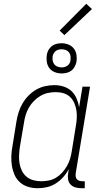

<svg xmlns="http://www.w3.org/2000/svg" viewBox="-20 -989 540 1017"><path d="M179 8Q153 8 128.5 0.5Q104 -7 85.5 -23.5Q67 -40 57 -63Q47 -86 43 -111Q39 -136 40 -162.5Q41 -189 46 -215L67 -345Q71 -370 78.5 -394Q86 -418 99 -440.5Q112 -463 130.5 -482Q149 -501 171.5 -514Q194 -527 218.5 -532.5Q243 -538 268 -538Q293 -538 317 -530.5Q341 -523 358.5 -506.5Q376 -490 385.5 -467.5Q395 -445 399 -421L417 -530H457L381 -71Q380 -63 381 -54.5Q382 -46 387 -40Q392 -34 400 -31.5Q408 -29 417 -29H429V8H411Q394 8 379 3.5Q364 -1 353.5 -12Q343 -23 340.5 -39Q338 -55 341 -71L344 -93Q332 -70 314.5 -50.5Q297 -31 275 -17Q253 -3 228 2.5Q203 8 179 8ZM198 -29Q218 -29 238.5 -33Q259 -37 277 -48Q295 -59 309.5 -75Q324 -91 334.5 -109.5Q345 -128 351 -147.5Q357 -167 360 -187L381 -317Q385 -338 386.5 -360Q388 -382 385 -402.5Q382 -423 374 -442Q366 -461 351.5 -475Q337 -489 317 -495Q297 -501 275 -501Q254 -501 233.5 -496.5Q213 -492 194 -481Q175 -470 159.5 -454Q144 -438 133 -419Q122 -400 116 -380Q110 -360 107 -339L85 -209Q82 -188 81 -166Q80 -144 83.5 -123.5Q87 -103 96 -84.5Q105 -66 120.5 -53Q136 -40 156.5 -34.5Q177 -29 198 -29ZM306 -600Q287 -600 269.5 -607Q252 -614 241.5 -628Q231 -642 228 -661Q225 -680 228 -699Q230 -712 237 -724.5Q244 -737 255.5 -745.5Q267 -754 280 -757Q293 -760 306 -760Q325 -760 342.5 -753Q360 -746 371 -732Q382 -718 385 -699Q388 -680 385 -661Q382 -648 375.5 -635.5Q369 -623 357.5 -614.5Q346 -606 332.5 -603Q319 -600 306 -600ZM306 -632Q314 -632 322 -634Q330 -636 337 -641Q344 -646 348 -653Q352 -660 353 -668Q355 -680 353.5 -691.5Q352 -703 345.5 -711.5Q339 -720 328.5 -724Q318 -728 306 -728Q298 -728 290 -726Q282 -724 275.5 -719Q269 -714 265 -707Q261 -700 259 -692Q257 -680 259 -668.5Q261 -657 267.5 -648.5Q274 -640 284.5 -636Q295 -632 306 -632ZM321 -803 296 -827 437 -969 467 -941Z"/></svg>

Font: Iosevka Slab Extralight
Style: Italic
Weight: 200
Italic angle: -9°
Monospace: yes
Designer: Belleve Invis
Foundry: Belleve Invis
Version: Version 11.1.1; ttfautohint (v1.8.3)